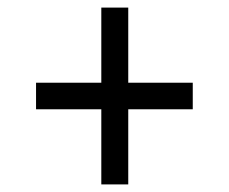

<svg xmlns="http://www.w3.org/2000/svg" viewBox="-20 -606 603 506"><path d="M247 -120V-318H75V-388H247V-586H318V-388H488V-318H318V-120Z"/></svg>

Font: Noto Sans Mono SemiCondensed
Style: Regular
Weight: 400
Width: 4
Designer: Monotype Design Team
Foundry: Monotype Imaging Inc.
Version: Version 2.014